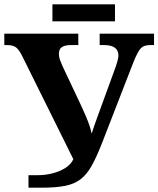

<svg xmlns="http://www.w3.org/2000/svg" viewBox="-20 -870 734 890"><path d="M223 -771V-850H513V-771ZM112 0V-58H156Q190 -58 223.5 -66.5Q257 -75 283 -91.5Q309 -108 320 -132L84 -608Q70 -637 56 -649Q42 -661 13 -661H0V-714H343V-661H307Q282 -661 267.5 -652Q253 -643 253 -620Q253 -606 258 -592.5Q263 -579 270 -563L346 -402Q363 -367 380.5 -325.5Q398 -284 405 -251Q411 -271 419 -293Q427 -315 437 -343L510 -543Q529 -594 529 -612Q529 -661 463 -661H442V-714H694V-661H675Q646 -661 632 -645.5Q618 -630 599 -583L453 -207Q428 -143 405.5 -102.5Q383 -62 354 -39.5Q325 -17 282 -8.5Q239 0 174 0Z"/></svg>

Font: NotoSerif-Bold
Style: Regular
Weight: 700
Designer: Monotype Design Team
Foundry: Monotype Imaging Inc.
Version: Version 2.007; ttfautohint (v1.8) -l 8 -r 50 -G 200 -x 14 -D